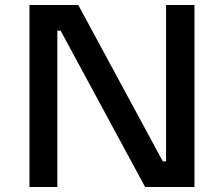

<svg xmlns="http://www.w3.org/2000/svg" viewBox="-20 -750 898 770"><path d="M210 0H98.1V-730H293.9L632.8 -103H646V-730H759.8V0H562L223.1 -627H210Z"/></svg>

Font: Sora Medium
Style: Regular
Weight: 500
Designer: Jonathan Barnbrook, Julián Moncada
Foundry: Barnbrook Fonts
Version: Version 2.000